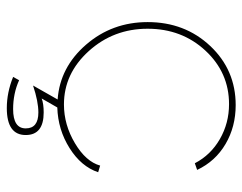

<svg xmlns="http://www.w3.org/2000/svg" viewBox="-96 -472 729 578"><g transform="rotate(90 269.0 -182.5)"><path d="M46 -262Q46 -374 118 -450.5Q190 -527 296 -527Q361 -527 413 -496.5Q465 -466 491 -411L471 -404Q446 -452 398 -479.5Q350 -507 293 -507Q198 -507 132 -436Q66 -365 66 -262Q66 -159 133.5 -84.5Q201 -10 294 -10Q355 -10 410.5 -43Q466 -76 478 -119L498 -113Q481 -62 425.5 -27Q370 8 303 10L276 57Q292 51 318 51Q386 51 386 105Q386 162 305 162Q258 162 211 143L221 125Q261 143 308 143Q366 143 366 105Q366 67 318 67Q285 67 237 83L279 9Q182 2 114 -76.5Q46 -155 46 -262Z"/></g></svg>

Font: Raleway
Style: Thin
Weight: 100
Designer: Matt McInerney, Pablo Impallari, Rodrigo Fuenzalida
Foundry: Matt McInerney, Pablo Impallari, Rodrigo Fuenzalida
Version: Version 3.000